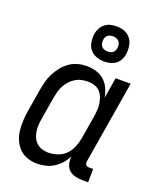

<svg xmlns="http://www.w3.org/2000/svg" viewBox="-142 -850 784 946"><g transform="rotate(20 250.0 -377.0)"><path d="M168 8Q141 8 116.5 0Q92 -8 74.5 -25Q57 -42 46.5 -65Q36 -88 32.5 -113.5Q29 -139 30.5 -166Q32 -193 36 -219L56 -339Q60 -362 66 -384.5Q72 -407 83 -428.5Q94 -450 109.5 -469Q125 -488 145 -502Q165 -516 188 -522Q211 -528 234 -528Q260 -528 284.5 -520.5Q309 -513 326.5 -497Q344 -481 354.5 -458.5Q365 -436 369 -411L387 -520H466L394 -87Q393 -82 394 -77Q395 -72 397.5 -68.5Q400 -65 405 -63.5Q410 -62 415 -62H436L435 8H403Q384 8 365.5 3Q347 -2 334 -14Q321 -26 316.5 -45Q312 -64 314 -83Q304 -63 288.5 -45.5Q273 -28 253.5 -15.5Q234 -3 211.5 2.5Q189 8 168 8ZM200 -62Q223 -62 247.5 -70Q272 -78 289.5 -95.5Q307 -113 317 -136.5Q327 -160 331 -183L351 -303Q354 -321 355.5 -339Q357 -357 354.5 -374Q352 -391 346 -407Q340 -423 328.5 -435Q317 -447 300.5 -452.5Q284 -458 266 -458Q250 -458 233 -454.5Q216 -451 201 -442Q186 -433 174 -420Q162 -407 153.5 -391.5Q145 -376 140.5 -360Q136 -344 133 -328L113 -208Q110 -191 109 -173.5Q108 -156 110.5 -139.5Q113 -123 120 -108Q127 -93 139 -82.5Q151 -72 167 -67Q183 -62 200 -62ZM304 -578Q282 -578 262 -586Q242 -594 229.5 -610Q217 -626 214 -648Q211 -670 214 -692Q217 -707 225 -721.5Q233 -736 246 -745.5Q259 -755 274 -758.5Q289 -762 305 -762Q319 -762 333.5 -759Q348 -756 359.5 -748.5Q371 -741 379.5 -730Q388 -719 392 -705.5Q396 -692 396.5 -677Q397 -662 395 -648Q393 -633 385 -618.5Q377 -604 364 -594.5Q351 -585 335.5 -581.5Q320 -578 304 -578ZM305 -630Q311 -630 318 -631.5Q325 -633 330.5 -637Q336 -641 339.5 -647.5Q343 -654 344 -660Q346 -670 344.5 -679.5Q343 -689 337.5 -696Q332 -703 323 -706.5Q314 -710 304 -710Q298 -710 291.5 -708.5Q285 -707 279 -703Q273 -699 269.5 -692.5Q266 -686 265 -680Q264 -670 265 -660.5Q266 -651 271.5 -644Q277 -637 286 -633.5Q295 -630 305 -630Z"/></g></svg>

Font: Iosevka Term Curly
Style: Italic
Weight: 400
Italic angle: -9°
Designer: Belleve Invis
Foundry: Belleve Invis
Version: Version 32.3.0